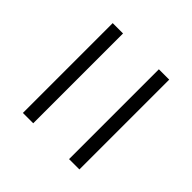

<svg xmlns="http://www.w3.org/2000/svg" viewBox="-41 -653 591 591"><g transform="rotate(-45 255.0 -357.0)"><path d="M59 -435V-480H450V-435ZM59 -234V-279H450V-234Z"/></g></svg>

Font: Noto Serif Tamil SemiCondensed Light
Style: Regular
Weight: 300
Width: 4
Designer: Indian Type Foundry, Tom Grace, and the Monotype Design Team
Foundry: Monotype Imaging Inc.
Version: Version 2.004; ttfautohint (v1.8.4.7-5d5b)